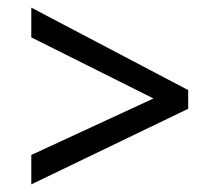

<svg xmlns="http://www.w3.org/2000/svg" viewBox="-20 -574 575 503"><path d="M62 -168 382 -316 62 -476V-554L473 -338V-289L62 -91Z"/></svg>

Font: Noto Sans Bengali SemiCondensed
Style: Regular
Weight: 400
Width: 4
Designer: Jelle Bosma - Monotype Design Team
Foundry: Monotype Imaging Inc.
Version: Version 2.003